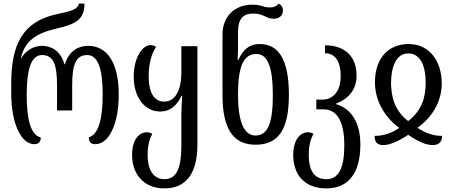

<svg xmlns="http://www.w3.org/2000/svg" viewBox="-20 -792 2512 1064"><path d="M170 7C190 7 206 -2 206 -30C148 -45 128 -134 128 -268C128 -411 154 -487 213 -487C278 -487 296 -431 296 -318V-180H380V-318C380 -431 399 -487 463 -487C523 -487 549 -411 549 -268C549 -138 528 -47 472 -31C472 -4 484 7 509 7C581 7 638 -100 638 -268C638 -449 571 -538 468 -538C419 -538 363 -514 340 -436H337C315 -514 261 -538 213 -538C171 -538 124 -516 98 -469H96C117 -567 182 -608 294 -634C399 -658 448 -683 448 -772H417C410 -737 369 -730 289 -712C107 -671 42 -547 42 -328V-278C42 -99 101 7 170 7Z M891 252C1013 252 1074 167 1074 9V-536H985V-391C985 -291 951 -229 890 -229C839 -229 804 -271 804 -369C804 -445 822 -499 845 -532C834 -539 826 -542 813 -542C772 -542 721 -477 721 -367C721 -251 783 -174 867 -174C928 -174 963 -213 986 -261H990C987 -225 985 -188 985 -152V14C985 139 959 201 891 201C824 201 798 139 798 67C798 11 810 -25 824 -50C815 -56 804 -59 793 -59C754 -59 712 -22 712 67C712 167 771 252 891 252Z M1396 10C1524 10 1581 -75 1581 -267C1581 -462 1524 -548 1419 -548C1358 -548 1324 -512 1301 -460H1297C1299 -491 1299 -528 1299 -552V-614C1299 -693 1331 -717 1385 -717C1412 -717 1430 -710 1445 -703C1463 -694 1476 -688 1498 -688C1524 -688 1548 -704 1548 -733C1548 -755 1536 -766 1524 -772C1510 -755 1495 -751 1477 -751C1461 -751 1449 -753 1433 -758C1418 -763 1402 -766 1377 -766C1285 -766 1213 -705 1213 -601V-266C1213 -75 1274 10 1396 10ZM1396 -41C1328 -41 1299 -128 1299 -267C1299 -413 1324 -493 1401 -493C1466 -493 1492 -413 1492 -266C1492 -114 1466 -41 1396 -41Z M1789 252C1911 252 1977 167 1977 9C1977 -136 1907 -197 1841 -215V-217C1907 -242 1956 -292 1956 -372C1956 -489 1881 -541 1781 -541V-497C1836 -497 1868 -453 1868 -371C1868 -279 1820 -240 1767 -240H1733V-186H1773C1845 -186 1888 -124 1888 14C1888 139 1857 201 1789 201C1712 201 1691 139 1691 67C1691 11 1703 -25 1717 -50C1708 -56 1697 -59 1686 -59C1647 -59 1605 -22 1605 67C1605 167 1659 252 1789 252Z M2103 12C2139 12 2187 -8 2242 -45C2296 -8 2340 12 2378 12C2421 12 2430 -16 2430 -39C2380 -39 2339 -54 2293 -84C2381 -145 2428 -237 2428 -329C2428 -458 2356 -548 2245 -548C2123 -548 2055 -458 2058 -329C2060 -236 2108 -145 2193 -83C2147 -53 2106 -39 2056 -39C2056 -9 2067 12 2103 12ZM2242 -121C2166 -180 2149 -253 2147 -329C2147 -420 2174 -496 2243 -496C2313 -496 2340 -420 2339 -329C2338 -248 2316 -179 2242 -121Z"/></svg>

Font: Noto Serif Georgian ExtraCondensed
Style: Regular
Weight: 400
Width: 2
Designer: Monotype Design Team, Akaki Razmadze
Foundry: Google LLC
Version: Version 2.003